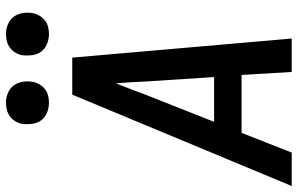

<svg xmlns="http://www.w3.org/2000/svg" viewBox="-200 -800 997 643"><g transform="rotate(-90 298.5 -478.5)"><path d="M-3 0 201 -490 303 -735H427L491 0H379L369 -168H175L109 0ZM362 -260 347 -490Q346 -515 344.5 -539.5Q343 -564 341 -589Q331 -564 321.5 -539.5Q312 -515 303 -490L212 -260ZM506 -813Q489 -813 473 -819.5Q457 -826 447.5 -838.5Q438 -851 435.5 -868Q433 -885 435 -902Q437 -914 443.5 -925Q450 -936 460 -943.5Q470 -951 482 -954Q494 -957 506 -957Q523 -957 538.5 -950.5Q554 -944 563.5 -931.5Q573 -919 576 -902Q579 -885 576 -868Q574 -856 567.5 -845Q561 -834 551.5 -826.5Q542 -819 530 -816Q518 -813 506 -813ZM276 -813Q259 -813 243 -819.5Q227 -826 217.5 -838.5Q208 -851 205.5 -868Q203 -885 205 -902Q207 -914 213.5 -925Q220 -936 230 -943.5Q240 -951 252 -954Q264 -957 276 -957Q293 -957 308.5 -950.5Q324 -944 333.5 -931.5Q343 -919 346 -902Q349 -885 346 -868Q344 -856 337.5 -845Q331 -834 321.5 -826.5Q312 -819 300 -816Q288 -813 276 -813Z"/></g></svg>

Font: Iosevka Semibold Extended
Style: Italic
Weight: 600
Width: 7
Italic angle: -9°
Monospace: yes
Designer: Belleve Invis
Foundry: Belleve Invis
Version: Version 32.5.0; ttfautohint (v1.8.4)